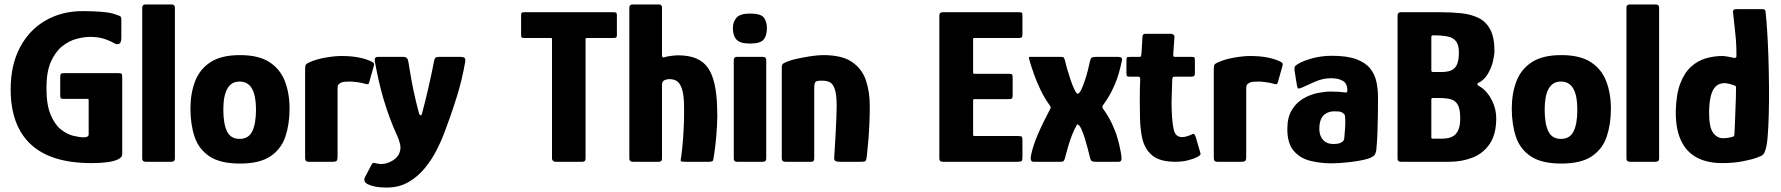

<svg xmlns="http://www.w3.org/2000/svg" viewBox="-20 -728 8013 864"><path d="M530 -34Q530 -20 511.5 -11Q493 -2 462 2Q431 6 392 6Q209 6 118.5 -78.5Q28 -163 28 -326Q28 -435 69.5 -514Q111 -593 184.5 -635.5Q258 -678 352 -678Q395 -678 435 -675Q475 -672 497 -664Q513 -659 519.5 -656Q526 -653 526 -638V-558Q526 -536 516.5 -531Q507 -526 495 -533Q470 -547 444.5 -554.5Q419 -562 385 -562Q358 -562 324 -553Q290 -544 259.5 -519.5Q229 -495 209 -450Q189 -405 189 -332Q189 -257 207.5 -212.5Q226 -168 253.5 -146Q281 -124 309.5 -117Q338 -110 358 -110Q379 -110 379 -124V-276Q379 -281 378 -282Q377 -283 372 -283H269Q258 -283 254.5 -285Q251 -287 251 -299V-380Q251 -392 254 -395.5Q257 -399 269 -399H508Q525 -399 527.5 -395.5Q530 -392 530 -375Z M620 -14V-694Q620 -708 636 -708H751Q767 -708 767 -694V-14Q767 0 751 0H636Q620 0 620 -14Z M1060 8Q971 8 922.5 -24.5Q874 -57 855.5 -113Q837 -169 837 -239Q837 -308 858 -362.5Q879 -417 927.5 -448.5Q976 -480 1060 -480Q1144 -480 1192.5 -448.5Q1241 -417 1262 -362.5Q1283 -308 1283 -239Q1283 -170 1264.5 -114Q1246 -58 1197.5 -25Q1149 8 1060 8ZM1058 -103Q1099 -103 1115.5 -137.5Q1132 -172 1132 -235Q1132 -297 1114 -329Q1096 -361 1058 -361Q1021 -361 1003 -329Q985 -297 985 -235Q985 -171 1001.5 -137Q1018 -103 1058 -103Z M1517 -476Q1598 -476 1650 -452Q1661 -447 1662.5 -442.5Q1664 -438 1662 -431L1642 -360Q1640 -351 1636.5 -349.5Q1633 -348 1623 -351Q1606 -356 1585 -358.5Q1564 -361 1555 -361Q1539 -361 1530.5 -360Q1522 -359 1518 -357.5Q1514 -356 1511 -354Q1507 -351 1503 -347.5Q1499 -344 1499 -330V-24Q1499 -8 1494.5 -4Q1490 0 1479 0H1367Q1362 0 1357.5 -3.5Q1353 -7 1353 -20V-417Q1353 -433 1356.5 -437.5Q1360 -442 1371 -447Q1401 -461 1443 -468.5Q1485 -476 1517 -476Z M1767 -118Q1749 -157 1734 -197.5Q1719 -238 1706.5 -280Q1694 -322 1684.5 -364.5Q1675 -407 1667 -450Q1663 -472 1680 -472H1795Q1807 -472 1812 -465.5Q1817 -459 1819 -442Q1821 -431 1824 -411.5Q1827 -392 1831.5 -368Q1836 -344 1841.5 -317.5Q1847 -291 1853.5 -265Q1860 -239 1866 -216Q1870 -209 1874 -209Q1878 -209 1879 -217Q1887 -246 1894 -275Q1901 -304 1908 -333.5Q1915 -363 1921 -392.5Q1927 -422 1933 -452Q1935 -463 1939 -467.5Q1943 -472 1955 -472H2053Q2064 -472 2070 -468Q2076 -464 2073 -448Q2066 -407 2057 -370Q2048 -333 2036 -294Q2024 -255 2007 -206Q1997 -178 1982 -137Q1967 -96 1944.5 -52Q1922 -8 1890.5 30Q1859 68 1817 92Q1775 116 1720 116Q1690 116 1669.5 112Q1649 108 1635 101Q1612 89 1623 68L1651 15Q1656 5 1660.5 5Q1665 5 1673 7Q1687 11 1703.5 9.5Q1720 8 1734 1Q1752 -7 1762.5 -17.5Q1773 -28 1777 -39Q1785 -58 1780.5 -78.5Q1776 -99 1767 -118Z M2479 0Q2474 0 2469 -4Q2464 -8 2464 -14V-550Q2464 -555 2463 -556Q2462 -557 2457 -557H2343Q2330 -557 2327.5 -559.5Q2325 -562 2325 -571V-660Q2325 -668 2327.5 -670.5Q2330 -673 2341 -673H2738Q2750 -673 2753 -670.5Q2756 -668 2756 -660V-571Q2756 -562 2753 -559.5Q2750 -557 2737 -557H2623Q2617 -557 2616 -556Q2615 -555 2615 -550V-14Q2615 0 2601 0Z M2812 -14Q2812 -184 2812 -354Q2812 -524 2812 -694Q2812 -708 2828 -708Q2857 -708 2886.5 -708Q2916 -708 2945 -708Q2959 -708 2959 -694Q2959 -641 2959 -587Q2959 -533 2959 -480Q2959 -471 2963.5 -470Q2968 -469 2972 -471Q2977 -473 2996.5 -476Q3016 -479 3032 -479Q3080 -479 3113 -465Q3146 -451 3165.5 -423Q3185 -395 3195 -351.5Q3205 -308 3207 -249Q3209 -206 3206.5 -161.5Q3204 -117 3199.5 -77.5Q3195 -38 3190 -11Q3189 -4 3184 -2Q3179 0 3171 0Q3144 0 3117 0Q3090 0 3063 0Q3045 0 3043.5 -3.5Q3042 -7 3046 -27Q3051 -65 3054 -107Q3057 -149 3058 -190Q3059 -229 3058 -262Q3057 -295 3051 -320Q3045 -345 3031.5 -358.5Q3018 -372 2992 -372Q2987 -372 2982 -371Q2977 -370 2972 -368Q2966 -366 2962.5 -360.5Q2959 -355 2959 -347V-14Q2959 0 2945 0H2828Q2812 0 2812 -14Z M3431 -601Q3431 -567 3416 -549.5Q3401 -532 3355 -532Q3311 -532 3294.5 -549.5Q3278 -567 3278 -601Q3278 -630 3294.5 -648.5Q3311 -667 3355 -667Q3404 -667 3417.5 -648.5Q3431 -630 3431 -601ZM3428 -14Q3428 0 3413 0H3296Q3282 0 3282 -14V-458Q3282 -472 3296 -472H3413Q3428 -472 3428 -458Z M3515 0Q3498 0 3498 -15Q3498 -118 3498 -220.5Q3498 -323 3498 -426Q3498 -438 3506 -443Q3514 -448 3537 -456Q3549 -460 3575 -465.5Q3601 -471 3631 -475.5Q3661 -480 3685 -480Q3770 -480 3815 -448.5Q3860 -417 3877 -365.5Q3894 -314 3894 -252Q3894 -217 3892.5 -178.5Q3891 -140 3888 -101.5Q3885 -63 3881 -28Q3879 -7 3874.5 -3.5Q3870 0 3854 0H3760Q3744 0 3738.5 -4Q3733 -8 3734 -21Q3734 -25 3736 -53Q3738 -81 3740 -119.5Q3742 -158 3743.5 -194Q3745 -230 3745 -250Q3745 -301 3737 -325.5Q3729 -350 3715 -357.5Q3701 -365 3681 -365Q3674 -365 3669.5 -365Q3665 -365 3661 -364Q3651 -363 3647.5 -356Q3644 -349 3644 -332Q3644 -294 3644 -241.5Q3644 -189 3644 -131Q3644 -73 3644 -15Q3644 0 3632 0Z M4222 0Q4207 0 4207 -14V-658Q4207 -673 4222 -673H4562Q4576 -673 4578.5 -671Q4581 -669 4581 -656V-576Q4581 -562 4577.5 -559.5Q4574 -557 4562 -557H4368Q4361 -557 4360 -556Q4359 -555 4359 -549V-405Q4359 -398 4360 -397Q4361 -396 4367 -396H4517Q4532 -396 4534.5 -393Q4537 -390 4537 -374V-303Q4537 -288 4534 -285Q4531 -282 4517 -282H4367Q4362 -282 4360.5 -281Q4359 -280 4359 -275V-125Q4359 -119 4360 -117.5Q4361 -116 4367 -116H4559Q4576 -116 4578.5 -112.5Q4581 -109 4581 -94V-22Q4581 -6 4577 -3Q4573 0 4558 0Z M4631 0Q4621 0 4619 -9Q4617 -18 4619.5 -28Q4622 -38 4622 -40Q4625 -54 4631.5 -74Q4638 -94 4648.5 -119Q4659 -144 4673.5 -174Q4688 -204 4706 -238Q4709 -243 4708 -246.5Q4707 -250 4703 -255Q4680 -287 4662.5 -323.5Q4645 -360 4633.5 -392.5Q4622 -425 4616 -445.5Q4610 -466 4610 -466Q4609 -472 4614 -472H4754Q4762 -472 4765.5 -470Q4769 -468 4772 -457Q4775 -443 4782 -418.5Q4789 -394 4797.5 -369Q4806 -344 4814.5 -326Q4823 -308 4829 -306Q4830 -306 4829.5 -306Q4829 -306 4830 -306Q4838 -308 4846 -325Q4854 -342 4862 -366Q4870 -390 4876 -414Q4882 -438 4885 -453Q4887 -463 4891.5 -467.5Q4896 -472 4912 -472H5014Q5017 -472 5023.5 -470Q5030 -468 5029 -457Q5026 -444 5021 -422.5Q5016 -401 5007 -374.5Q4998 -348 4982.5 -317.5Q4967 -287 4944 -255Q4937 -248 4945 -237Q4970 -202 4985.5 -168Q5001 -134 5009 -105.5Q5017 -77 5020.5 -58.5Q5024 -40 5025 -35Q5028 -20 5026.5 -10Q5025 0 5014 0H4912Q4896 0 4891.5 -4.5Q4887 -9 4885 -19Q4881 -35 4875 -58.5Q4869 -82 4861.5 -106Q4854 -130 4846 -147.5Q4838 -165 4830 -168Q4824 -168 4826 -168Q4828 -168 4830.5 -168Q4833 -168 4827 -168Q4814 -146 4804 -120Q4794 -94 4787 -70Q4780 -46 4776 -30.5Q4772 -15 4772 -15Q4769 -5 4765.5 -2.5Q4762 0 4752 0Z M5269 0Q5199 0 5164.5 -29Q5130 -58 5119 -110Q5111 -152 5110 -195.5Q5109 -239 5109 -282Q5109 -310 5109.5 -329Q5110 -348 5111 -373Q5111 -383 5102 -383H5064Q5055 -383 5052 -385Q5049 -387 5049 -399V-455Q5049 -469 5052 -470.5Q5055 -472 5067 -472H5106Q5114 -472 5115 -476.5Q5116 -481 5117 -491L5121 -562Q5121 -576 5135 -576H5249Q5255 -576 5260.5 -572Q5266 -568 5265 -562L5260 -490Q5259 -477 5260.5 -474.5Q5262 -472 5268 -472H5341Q5353 -472 5355 -469.5Q5357 -467 5357 -453V-400Q5357 -389 5353.5 -386Q5350 -383 5339 -383H5267Q5260 -383 5257.5 -379.5Q5255 -376 5255 -368Q5254 -345 5253.5 -320.5Q5253 -296 5252 -270Q5252 -237 5254 -203.5Q5256 -170 5263 -140Q5268 -124 5277.5 -117.5Q5287 -111 5299 -111Q5310 -111 5320.5 -114.5Q5331 -118 5337 -120Q5350 -128 5353.5 -125Q5357 -122 5361 -111L5381 -42Q5385 -34 5378 -28Q5371 -22 5351 -14Q5339 -10 5325.5 -6.5Q5312 -3 5298 -1.5Q5284 0 5269 0Z M5606 -476Q5687 -476 5739 -452Q5750 -447 5751.5 -442.5Q5753 -438 5751 -431L5731 -360Q5729 -351 5725.5 -349.5Q5722 -348 5712 -351Q5695 -356 5674 -358.5Q5653 -361 5644 -361Q5628 -361 5619.5 -360Q5611 -359 5607 -357.5Q5603 -356 5600 -354Q5596 -351 5592 -347.5Q5588 -344 5588 -330V-24Q5588 -8 5583.5 -4Q5579 0 5568 0H5456Q5451 0 5446.5 -3.5Q5442 -7 5442 -20V-417Q5442 -433 5445.5 -437.5Q5449 -442 5460 -447Q5490 -461 5532 -468.5Q5574 -476 5606 -476Z M5973 7Q5921 7 5875.5 -4.5Q5830 -16 5801.5 -49.5Q5773 -83 5773 -147Q5773 -200 5793.5 -233.5Q5814 -267 5845.5 -285Q5877 -303 5910 -309.5Q5943 -316 5968 -316Q5986 -316 6002.5 -315Q6019 -314 6035 -312Q6043 -309 6043 -322Q6043 -352 6023 -364Q6003 -376 5970 -376Q5933 -376 5898 -360.5Q5863 -345 5839 -334Q5826 -328 5822 -330Q5818 -332 5816 -345L5806 -407Q5804 -422 5806 -427Q5808 -432 5819 -439Q5845 -455 5886.5 -466Q5928 -477 5973 -477Q6042 -477 6083.5 -461.5Q6125 -446 6146 -419.5Q6167 -393 6174 -359.5Q6181 -326 6181 -290Q6181 -250 6180.5 -210Q6180 -170 6178.5 -130Q6177 -90 6173 -50Q6170 -37 6166.5 -31.5Q6163 -26 6151 -20Q6138 -13 6113.5 -8Q6089 -3 6061.5 0.5Q6034 4 6010 5.5Q5986 7 5973 7ZM5981 -80Q5989 -80 5997 -81Q6005 -82 6012 -85Q6019 -88 6023.5 -92.5Q6028 -97 6029 -104Q6031 -127 6033 -152Q6035 -177 6033 -202Q6033 -212 6025 -218Q6016 -226 6001 -226.5Q5986 -227 5981 -227Q5973 -227 5962 -224Q5951 -221 5940.5 -213Q5930 -205 5923.5 -189Q5917 -173 5917 -147Q5917 -129 5924 -113.5Q5931 -98 5945 -89Q5959 -80 5981 -80Z M6713 -195Q6713 -124 6684 -81Q6655 -38 6607 -19Q6559 0 6501 0H6284Q6269 0 6269 -14V-658Q6269 -673 6284 -673H6461Q6511 -673 6555 -668.5Q6599 -664 6633 -647.5Q6667 -631 6686 -595.5Q6705 -560 6705 -499Q6705 -480 6698 -451Q6691 -422 6675 -395Q6659 -368 6633 -355Q6627 -353 6628.5 -348.5Q6630 -344 6633 -342Q6666 -326 6689.5 -284Q6713 -242 6713 -195ZM6551 -196Q6551 -237 6540 -256.5Q6529 -276 6508 -281.5Q6487 -287 6456 -287H6428Q6421 -287 6421 -281V-111Q6421 -107 6422 -105.5Q6423 -104 6429 -104H6469Q6481 -104 6495.5 -106.5Q6510 -109 6522.5 -117.5Q6535 -126 6543 -144.5Q6551 -163 6551 -196ZM6545 -492Q6545 -526 6532 -542.5Q6519 -559 6493.5 -564Q6468 -569 6430 -569H6428Q6421 -569 6421 -560V-411Q6421 -404 6429 -404H6467Q6494 -404 6511 -411.5Q6528 -419 6536.5 -438Q6545 -457 6545 -492Z M7006 8Q6917 8 6868.5 -24.5Q6820 -57 6801.5 -113Q6783 -169 6783 -239Q6783 -308 6804 -362.5Q6825 -417 6873.5 -448.5Q6922 -480 7006 -480Q7090 -480 7138.5 -448.5Q7187 -417 7208 -362.5Q7229 -308 7229 -239Q7229 -170 7210.5 -114Q7192 -58 7143.5 -25Q7095 8 7006 8ZM7004 -103Q7045 -103 7061.5 -137.5Q7078 -172 7078 -235Q7078 -297 7060 -329Q7042 -361 7004 -361Q6967 -361 6949 -329Q6931 -297 6931 -235Q6931 -171 6947.5 -137Q6964 -103 7004 -103Z M7299 -14V-694Q7299 -708 7315 -708H7430Q7446 -708 7446 -694V-14Q7446 0 7430 0H7315Q7299 0 7299 -14Z M7521 -229Q7523 -305 7541.5 -353Q7560 -401 7590 -428Q7620 -455 7656.5 -465.5Q7693 -476 7730 -476Q7741 -476 7756 -473Q7771 -470 7780 -468Q7785 -467 7789.5 -468Q7794 -469 7794 -477Q7794 -495 7793.5 -513.5Q7793 -532 7791.5 -550Q7790 -568 7788 -586.5Q7786 -605 7784 -623.5Q7782 -642 7780 -660Q7777 -680 7781 -683.5Q7785 -687 7796 -687H7906Q7914 -687 7919 -685.5Q7924 -684 7925 -676Q7929 -639 7932.5 -584.5Q7936 -530 7938 -466Q7940 -402 7940.5 -337.5Q7941 -273 7939.5 -215Q7938 -157 7934.5 -114Q7931 -71 7924 -52Q7920 -39 7914 -32.5Q7908 -26 7884 -18Q7866 -11 7824 -2.5Q7782 6 7730 6Q7691 6 7658.5 -2.5Q7626 -11 7601 -28Q7561 -55 7540.5 -105Q7520 -155 7521 -229ZM7671 -228Q7670 -158 7688 -132Q7706 -106 7734 -106Q7743 -106 7751.5 -107Q7760 -108 7767.5 -110Q7775 -112 7781 -114Q7783 -116 7784 -118.5Q7785 -121 7785 -126Q7786 -147 7787 -167.5Q7788 -188 7788.5 -208.5Q7789 -229 7790 -249.5Q7791 -270 7791.5 -290.5Q7792 -311 7792 -332Q7792 -338 7791 -340Q7790 -342 7786 -343Q7776 -347 7762.5 -350.5Q7749 -354 7739 -354Q7729 -354 7717 -349.5Q7705 -345 7695 -332.5Q7685 -320 7678.5 -295Q7672 -270 7671 -228Z"/></svg>

Font: Glory Thin ExtraBold
Style: Regular
Weight: 800
Version: Version 1.011